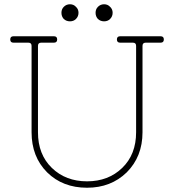

<svg xmlns="http://www.w3.org/2000/svg" viewBox="-20 -870 816 900"><path d="M43 -700H233Q248 -700 248 -685Q248 -670 233 -670H173Q158 -670 158 -655V-250Q158 -146 223 -83Q288 -20 388 -20Q488 -20 553 -83Q618 -146 618 -250V-655Q618 -670 603 -670H543Q528 -670 528 -685Q528 -700 543 -700H733Q748 -700 748 -685Q748 -670 733 -670H663Q648 -670 648 -655V-250Q648 -136 574 -62Q500 10 388 10Q274 10 201 -62Q128 -135 128 -250V-655Q128 -670 113 -670H43Q28 -670 28 -685Q28 -700 43 -700ZM279 -781Q268 -793 268 -810Q268 -827 279 -838Q291 -850 308 -850Q325 -850 336 -838Q348 -827 348 -810Q348 -793 336 -781Q325 -770 308 -770Q291 -770 279 -781ZM439 -781Q428 -793 428 -810Q428 -827 439 -838Q451 -850 468 -850Q485 -850 496 -838Q508 -827 508 -810Q508 -793 496 -781Q485 -770 468 -770Q451 -770 439 -781Z"/></svg>

Font: ClassicType
Style: Regular
Weight: 400
Version: Version 1.004